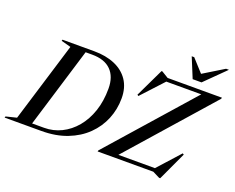

<svg xmlns="http://www.w3.org/2000/svg" viewBox="-187 -1191 1807 1476"><g transform="rotate(20 717.0 -453.0)"><path d="M247 -683.5 168 -704.5 171 -715H431Q526.5 -715 599 -684.2Q671.5 -653.5 712 -593.5Q752.5 -533.5 752.5 -446.5Q752.5 -356.5 719.5 -276Q686.5 -195.5 622.8 -133.2Q559 -71 467.2 -35.5Q375.5 0 258.5 0H-42.5L-39 -10.5L48 -32ZM269 -30Q344 -30 409.8 -62.2Q475.5 -94.5 525.5 -154Q575.5 -213.5 603.8 -296.5Q632 -379.5 632 -482Q632 -579 579.2 -632Q526.5 -685 425 -685H371L171.5 -30ZM1475.5 -715 1472.5 -705 877.5 -30H1176.5L1338.5 -210L1349 -203.5L1241 29H1232L1174 0H718.5L721 -9.5L1317 -685H1031L867 -507.5L857 -514.5L969 -748.5H976L1031 -715ZM1452.5 -935 1287.5 -772H1215L1148 -935H1168.5L1261.5 -832.5L1429 -935Z"/></g></svg>

Font: Newsreader 72pt Medium
Style: Italic
Weight: 500
Italic angle: -17°
Designer: Hugues Gentile
Foundry: Production Type
Version: Version 1.003; ttfautohint (v1.8.3)